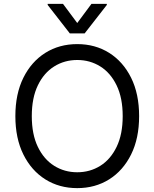

<svg xmlns="http://www.w3.org/2000/svg" viewBox="-20 -966 801 996"><path d="M701.7 -363.6Q701.7 -248.6 660.2 -164.8Q618.6 -81 546.2 -35.5Q473.7 9.9 380.7 9.9Q287.6 9.9 215.2 -35.5Q142.8 -81 101.2 -164.8Q59.7 -248.6 59.7 -363.6Q59.7 -478.7 101.2 -562.5Q142.8 -646.3 215.2 -691.8Q287.6 -737.2 380.7 -737.2Q473.7 -737.2 546.2 -691.8Q618.6 -646.3 660.2 -562.5Q701.7 -478.7 701.7 -363.6ZM616.5 -363.6Q616.5 -458.1 585 -523.1Q553.6 -588.1 500.2 -621.4Q446.7 -654.8 380.7 -654.8Q314.6 -654.8 261.2 -621.4Q207.7 -588.1 176.3 -523.1Q144.9 -458.1 144.9 -363.6Q144.9 -269.2 176.3 -204.2Q207.7 -139.2 261.2 -105.8Q314.6 -72.4 380.7 -72.4Q446.7 -72.4 500.2 -105.8Q553.6 -139.2 585 -204.2Q616.5 -269.2 616.5 -363.6ZM306.8 -946 380.7 -846.6 454.5 -946H534.1V-940.3L419 -792.6H342.3L227.3 -940.3V-946Z"/></svg>

Font: Inter Alia
Style: Regular
Weight: 400
Designer: Rasmus Andersson (Latin, Greek, Cyrillic etc.) and Evan from Shavian.info (Shavian, old style figures)
Foundry: Shavian.info
Version: Version 0.001;git-37ab20767